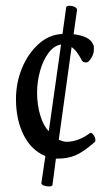

<svg xmlns="http://www.w3.org/2000/svg" viewBox="-20 -664 371 673"><path d="M145 -11Q125 -14 125 -22L139 -117Q90 -137 63 -190.5Q36 -244 36 -316Q36 -374 57 -425Q78 -476 115 -509.5Q152 -543 199 -545L212 -638Q214 -646 232 -643Q250 -639 250 -629L238 -544Q264 -541 282 -532.5Q300 -524 307 -507Q309 -505 309 -500Q309 -495 309 -489Q309 -475 299.5 -460Q290 -445 282 -445Q270 -445 266 -454Q258 -469 250 -480Q242 -491 231 -499L186 -174Q194 -171 200.5 -169Q207 -167 214 -167Q253 -167 295 -197Q301 -202 310 -188Q318 -172 312 -166Q272 -131 244.5 -119.5Q217 -108 182 -108H176L164 -16Q163 -12 157 -11Q151 -10 145 -11ZM151 -204 194 -508Q169 -504 150 -478.5Q131 -453 120.5 -415.5Q110 -378 110 -339Q110 -297 121 -260Q132 -223 151 -204Z"/></svg>

Font: Junicode Two Beta Condensed
Style: Regular
Weight: 400
Width: 3
Designer: Peter S. Baker
Foundry: Briery Creek Software
Version: Version 1.053; ttfautohint (v1.8.4)